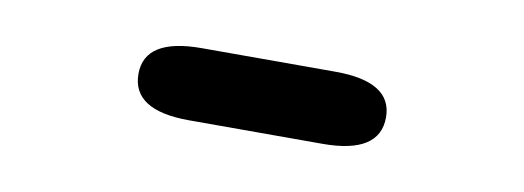

<svg xmlns="http://www.w3.org/2000/svg" viewBox="-27 -846 679 249"><g transform="rotate(10 313.0 -721.5)"><path d="M225 -674Q150 -674 150 -722Q150 -769 225 -769H401Q476 -769 476 -722Q476 -674 401 -674Z"/></g></svg>

Font: Resource Han Rounded JP
Style: Bold
Weight: 700
Designer: Cyano Hao (round all glyphs); Ryoko NISHIZUKA 西塚涼子 (kana, bopomofo & ideographs); Paul D. Hunt (Latin, Greek & Cyrillic)
Foundry: Cyano Hao
Version: 0.990